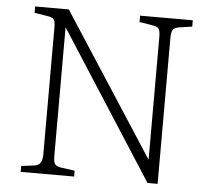

<svg xmlns="http://www.w3.org/2000/svg" viewBox="-51 -758 897 813"><g transform="rotate(5 397.5 -351.5)"><path d="M66 0V-25L121 -32Q138 -34 146.5 -45.5Q155 -57 155 -84V-621Q155 -645 149.5 -654.5Q144 -664 122 -667L66 -676V-703H209L600 -100H601V-620Q601 -645 595 -654.5Q589 -664 567 -667L512 -676V-703H736V-676L681 -668Q663 -665 655.5 -656Q648 -647 648 -620V0H605L203 -625H202V-80Q202 -53 209 -44.5Q216 -36 234 -33L293 -25V0Z"/></g></svg>

Font: Literata 18pt ExtraLight
Style: Regular
Weight: 250
Designer: Latin by Veronika Burian and Jose Scaglione. Greek by Irene Vlachou. Cyrillic by Vera Evstafieva.
Foundry: TypeTogether
Version: Version 3.103;gftools[0.9.29]